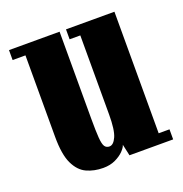

<svg xmlns="http://www.w3.org/2000/svg" viewBox="-102 -615 685 717"><g transform="rotate(-20 240.0 -256.0)"><path d="M190 11Q154 11 124.5 -2.5Q95 -16 77.5 -52.8Q60 -89.5 60 -160V-483.5H9V-523H210V-177.5Q210 -128 212 -101.8Q214 -75.5 220.2 -66Q226.5 -56.5 239 -56.5Q255 -56.5 266.5 -82.2Q278 -108 278 -169V-483.5H235.5V-523H428V-40H471V0H297.5L287.5 -45.5Q285 -35.5 272.2 -22.2Q259.5 -9 238.5 1Q217.5 11 190 11Z"/></g></svg>

Font: Imbue 10pt Black
Style: Regular
Weight: 900
Designer: Tyler Finck
Foundry: Etcetera Type Company
Version: Version 1.102; ttfautohint (v1.8.3)